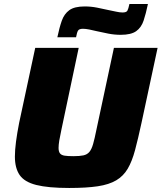

<svg xmlns="http://www.w3.org/2000/svg" viewBox="-20 -926 803 954"><path d="M324 8Q219 8 160 -7Q101 -22 77.5 -56.5Q54 -91 54 -148Q54 -180 59.5 -222Q65 -264 75 -315L155 -688H371L285 -281Q278 -249 274.5 -227.5Q271 -206 271 -191Q271 -173 278 -164Q285 -155 301 -152.5Q317 -150 345 -150Q376 -150 394.5 -154Q413 -158 424 -171Q435 -184 442.5 -210Q450 -236 459 -281L546 -688H763L683 -315Q666 -236 651 -180Q636 -124 614.5 -87.5Q593 -51 557.5 -30Q522 -9 466 -0.5Q410 8 324 8ZM265 -741Q275 -789 287 -823Q299 -857 324.5 -875.5Q350 -894 401 -894Q432 -894 462.5 -888Q493 -882 519 -876Q540 -872 557.5 -868Q575 -864 589 -864Q608 -864 613 -873Q618 -882 623 -906H715Q705 -858 693.5 -823.5Q682 -789 656.5 -771Q631 -753 580 -753Q548 -753 518 -759Q488 -765 461 -771Q441 -776 423 -779.5Q405 -783 392 -783Q373 -783 367.5 -773.5Q362 -764 358 -741Z"/></svg>

Font: Saira SemiExpanded ExtraBold
Style: Italic
Weight: 800
Width: 6
Italic angle: -12°
Designer: Hector Gatti with collaboration of the Omnibus-Type team
Foundry: Omnibus-Type
Version: Version 1.101